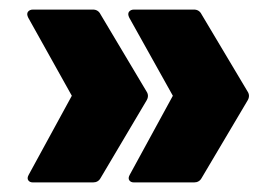

<svg xmlns="http://www.w3.org/2000/svg" viewBox="-20 -465 574 401"><path d="M260 -84Q253 -84 250 -88.5Q247 -93 251 -100L341 -265L250 -428Q246 -436 249.5 -440.5Q253 -445 260 -445H385Q396 -445 401 -435L497 -274Q503 -265 497 -255L401 -93Q396 -84 385 -84ZM49 -84Q42 -84 39 -88.5Q36 -93 40 -100L130 -265L39 -428Q35 -436 38.5 -440.5Q42 -445 49 -445H174Q185 -445 190 -435L286 -274Q292 -265 286 -255L190 -93Q185 -84 174 -84Z"/></svg>

Font: Sofia Sans Black
Style: Regular
Weight: 900
Designer: Botio Nikoltchev, Ani Petrova
Foundry: lettersoup
Version: Version 4.100; ttfautohint (v1.8.3)